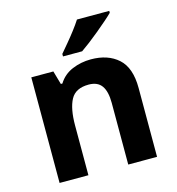

<svg xmlns="http://www.w3.org/2000/svg" viewBox="-112 -862 882 959"><g transform="rotate(-15 328.5 -383.0)"><path d="M388 -556Q476 -556 529 -508.5Q582 -461 582 -356V0H433V-319Q433 -378 412 -407.5Q391 -437 345 -437Q277 -437 252 -390.5Q227 -344 227 -257V0H78V-546H192L212 -476H220Q246 -518 291.5 -537Q337 -556 388 -556ZM540 -756Q526 -742 503 -722Q480 -702 453.5 -680Q427 -658 401.5 -638.5Q376 -619 357 -606H258V-619Q274 -638 295.5 -663.5Q317 -689 338 -716.5Q359 -744 373 -766H540Z"/></g></svg>

Font: Noto Sans Tangsa
Style: Regular
Weight: 400
Designer: David Williams
Foundry: Google LLC
Version: Version 1.504